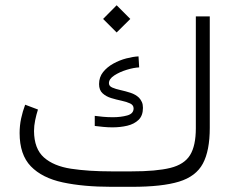

<svg xmlns="http://www.w3.org/2000/svg" viewBox="-20 -721 911 741"><path d="M430.2 -700.7 482.9 -647.9 430.2 -595.7 377.9 -647.9ZM410.2 -59.6H487.3Q583.5 -59.6 637.5 -73Q691.4 -86.4 713.6 -122.6Q735.8 -158.7 735.8 -226.1V-657.7H789.6V-227.5Q789.6 -139.2 762.9 -89.6Q736.3 -40 670.9 -20Q605.5 0 489.3 0H410.2Q301.8 0 222.2 -17.1Q142.6 -34.2 99.1 -79.1Q55.7 -124 55.7 -207.5Q55.7 -236.3 61.5 -263.7Q67.4 -291 77.1 -316.9L126.5 -298.3Q120.1 -278.3 115.7 -256.8Q111.3 -235.4 111.3 -215.3Q111.8 -147 149.4 -113.5Q187 -80.1 254.2 -69.8Q321.3 -59.6 410.2 -59.6ZM345.7 -273.9Q358.9 -272 377.4 -270.3Q396 -268.6 415.5 -268.6Q446.3 -268.6 470.9 -275.4Q495.6 -282.2 495.6 -302.7Q495.6 -315.4 482.2 -321.8Q468.8 -328.1 449 -332.3Q429.2 -336.4 409.2 -342.5Q389.2 -348.6 375.7 -361.1Q362.3 -373.5 362.3 -396.5Q362.3 -423.3 377.9 -442.9Q393.6 -462.4 417.5 -475.6Q441.4 -488.8 467.5 -495.6Q493.7 -502.4 514.6 -503.4L517.1 -460.9Q496.6 -460 469.2 -451.7Q441.9 -443.4 421.1 -429.9Q400.4 -416.5 400.4 -399.9Q400.4 -388.7 413.3 -383.1Q426.3 -377.4 445.3 -373.3Q464.4 -369.1 483.9 -362.8Q503.4 -356.4 516.6 -343.8Q523.4 -336.4 527.6 -327.1Q531.7 -317.9 531.7 -304.7Q531.7 -274.9 514.9 -258.5Q498 -242.2 471.2 -235.8Q444.3 -229.5 414.1 -229.5Q396.5 -229.5 379.2 -231.2Q361.8 -232.9 345.7 -234.9Z"/></svg>

Font: Vazirmatn FD NL ExtraLight
Style: Regular
Weight: 200
Designer: Saber Rastikerdar
Foundry: Saber Rastikerdar
Version: Version 33.003